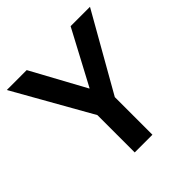

<svg xmlns="http://www.w3.org/2000/svg" viewBox="-183 -847 996 996"><g transform="rotate(-45 315.0 -349.0)"><path d="M250 0V-273.9L9.8 -698.2H155.8L317.9 -400.9H319.8L478 -698.2H620.1L379.9 -275.9V0Z"/></g></svg>

Font: Anuphan SemiBold
Style: Bold
Weight: 600
Designer: Mike Abbink, Paul van der Laan, Pieter van Rosmalen, Mint Tantisuwanna
Foundry: Bold Monday; Cadson Demak
Version: Version 3.002;hotconv 1.0.109;makeotfexe 2.5.65596